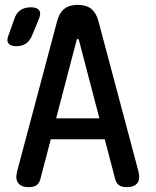

<svg xmlns="http://www.w3.org/2000/svg" viewBox="-20 -760 640 790"><path d="M211 -273H389L305 -594Q303 -600 300 -600Q297 -600 295 -594ZM454 -23 411 -187H189L146 -23Q142 -7 131 1.5Q120 10 98 10Q68 10 55 -6.5Q42 -23 51 -57L215 -673Q224 -707 244.5 -723.5Q265 -740 300 -740Q335 -740 355.5 -723.5Q376 -707 385 -673L549 -57Q558 -23 545 -6.5Q532 10 502 10Q480 10 469 1.5Q458 -7 454 -23ZM112 -614Q103 -592 87 -581Q71 -570 47 -570Q23 -570 14.5 -581.5Q6 -593 15 -615L39 -682Q47 -707 64.5 -718.5Q82 -730 107 -730Q132 -730 141 -718Q150 -706 140 -682Z"/></svg>

Font: Maple Mono Medium
Style: Regular
Weight: 500
Monospace: yes
Designer: subframe7536
Version: Version 7.000